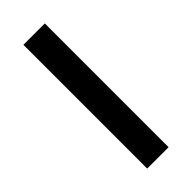

<svg xmlns="http://www.w3.org/2000/svg" viewBox="-266 -740 907 907"><g transform="rotate(-45 187.5 -286.5)"><path d="M259 -700H116V127H259Z"/></g></svg>

Font: Queering Heavy
Style: Bold
Weight: 900
Designer: Adam Naccarato
Foundry: adamnac
Version: Version 2.000;hotconv 1.0.109;makeotfexe 2.5.65596